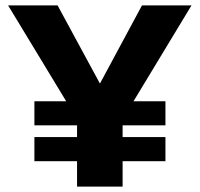

<svg xmlns="http://www.w3.org/2000/svg" viewBox="-20 -695 746 715"><path d="M108.1 -228.3H596.1V-318H108.1ZM108.1 -94.8H596.1V-184.5H108.1ZM266.9 0H436.6V-250.8L693.2 -675H508.8L352.6 -384.6H351.7L194.4 -675H10.1L266.9 -251.3Z"/></svg>

Font: Anybody Thin
Style: Regular
Weight: 100
Designer: Tyler Finck
Foundry: Etcetera Type Company
Version: Version 1.114;gftools[0.9.25]